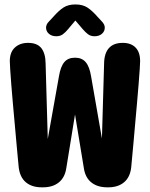

<svg xmlns="http://www.w3.org/2000/svg" viewBox="-20 -812 659 842"><path d="M163 9.5Q119.5 9.5 93.2 -12.8Q67 -35 62 -79Q61 -90.5 58.2 -118.8Q55.5 -147 52 -186.2Q48.5 -225.5 44.5 -269.8Q40.5 -314 36.5 -358.2Q32.5 -402.5 29.5 -441Q26.5 -479.5 24.8 -506.8Q23 -534 23 -544Q23 -583 45.2 -603.5Q67.5 -624 103 -624Q143 -624 161.2 -601Q179.5 -578 180 -533L189.5 -202.5L238.5 -477Q245.5 -520 262 -539.5Q278.5 -559 309 -559Q339 -559 355.8 -539.5Q372.5 -520 379.5 -477L427 -204.5L436.5 -533Q437 -578 457.5 -601Q478 -624 518.5 -624Q554.5 -624 574.5 -603.5Q594.5 -583 594.5 -544Q594.5 -535.5 592.8 -509Q591 -482.5 588 -444.2Q585 -406 581 -361.5Q577 -317 573 -272Q569 -227 565.5 -187.2Q562 -147.5 559.2 -119Q556.5 -90.5 555.5 -79Q551 -35.5 524.5 -13Q498 9.5 455 9.5H450Q407.5 9.5 380.5 -12Q353.5 -33.5 347.5 -76L309 -310L271 -76Q265 -34 238.2 -12.2Q211.5 9.5 168.5 9.5ZM427.5 -717Q439.5 -704 439.5 -691Q439.5 -674.5 427 -663.8Q414.5 -653 394.5 -653Q377.5 -653 365.5 -662.2Q353.5 -671.5 343 -684L310.5 -722L278.5 -684Q267.5 -670.5 255.8 -661.8Q244 -653 227 -653Q207 -653 194.5 -663.8Q182 -674.5 182 -691Q182 -697 184.8 -703.8Q187.5 -710.5 194 -717L213.5 -738Q237 -765 258 -778.8Q279 -792.5 310.5 -792.5Q342.5 -792.5 363.2 -779Q384 -765.5 408 -738Z"/></svg>

Font: Sono Monospace
Style: Bold
Weight: 700
Designer: Tyler Finck
Foundry: Tyler Finck
Version: Version 2.112